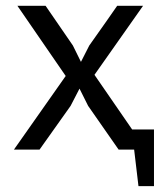

<svg xmlns="http://www.w3.org/2000/svg" viewBox="-20 -508 553 652"><path d="M27.3 0Q48.8 0 114.3 0Q140.6 -37.1 219.7 -148.4Q227.5 -163.1 250 -207Q257.8 -192.4 279.3 -148.4Q305.7 -111.3 382.8 0Q396.5 0 435.5 0Q439.5 31.2 450.2 124Q462.9 124 502.9 124Q502.9 76.2 502.9 -68.4Q484.4 -68.4 428.7 -68.4Q396.5 -115.2 300.8 -253.9Q341.8 -312.5 465.8 -488.3Q443.4 -488.3 377.9 -488.3Q354.5 -454.1 283.2 -353.5Q276.4 -339.8 254.9 -297.9Q248 -311.5 227.5 -353.5Q204.1 -386.7 134.8 -488.3Q110.4 -488.3 39.1 -488.3Q80.1 -428.7 203.1 -250Q159.2 -187.5 27.3 0Z"/></svg>

Font: Aptus Gothic JP
Style: Medium
Weight: 400
Designer: Fuminori Ogawa / Motoya
Version: Version 1